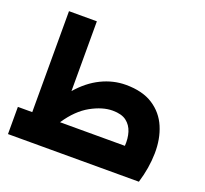

<svg xmlns="http://www.w3.org/2000/svg" viewBox="-126 -891 1115 1042"><g transform="rotate(20 431.5 -370.0)"><path d="M19 0V-157H102V-740H263V-337Q320 -403 388.5 -436.5Q457 -470 530 -470Q626 -470 687 -430.5Q748 -391 776.5 -324Q805 -257 803.5 -173Q802 -89 775 0ZM510 -314Q452 -314 385 -277Q318 -240 263 -158V-157H637Q640 -200 629 -235.5Q618 -271 590 -292.5Q562 -314 510 -314Z"/></g></svg>

Font: Readex Pro
Style: Bold
Weight: 700
Designer: Bonnie Shaver-Troup, Thomas Jockin
Foundry: Lexend
Version: Version 1.203; ttfautohint (v1.8.3)